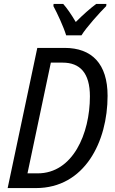

<svg xmlns="http://www.w3.org/2000/svg" viewBox="-20 -958 586 978"><path d="M317 -778H395C420 -819 489 -895 521 -927L522 -938H470C439 -915 403 -883 366 -846C343 -885 320 -918 302 -938H253L252 -927C272 -890 304 -821 317 -778ZM19 0H163C411 0 528 -236 528 -470C528 -633 448 -714 309 -714H170ZM120 -75 239 -639H299C387 -639 438 -587 438 -467C438 -277 351 -75 172 -75Z"/></svg>

Font: Noto Sans Display SemiCondensed
Style: Italic
Weight: 400
Width: 4
Italic angle: -12°
Designer: Monotype Design Team
Foundry: Monotype Imaging Inc.
Version: Version 1.900